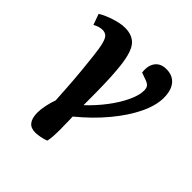

<svg xmlns="http://www.w3.org/2000/svg" viewBox="-194 -681 1015 1015"><g transform="rotate(45 314.0 -173.0)"><path d="M222 191Q156 191 156 107Q156 84 162.5 52.5Q169 21 179 -6Q176 -53 174 -87Q172 -121 169.5 -151.5Q167 -182 163.5 -219Q160 -256 154 -309Q148 -364 140.5 -393.5Q133 -423 121.5 -434Q110 -445 90 -445Q66 -445 38 -429L16 -490Q47 -509 91 -523Q135 -537 167 -537Q227 -537 255.5 -498.5Q284 -460 293 -359Q296 -329 298 -286Q300 -243 300.5 -193Q301 -143 301 -92Q350 -138 389 -189.5Q428 -241 450.5 -289.5Q473 -338 473 -372Q473 -391 466 -401Q459 -411 440 -418L398 -433Q392 -481 413 -509Q434 -537 476 -537Q523 -537 548.5 -506.5Q574 -476 574 -420Q574 -362 540.5 -292.5Q507 -223 446.5 -150Q386 -77 303 -9Q304 4 304 23.5Q304 43 304.5 60.5Q305 78 305 87Q305 151 298 176Q280 183 258.5 187Q237 191 222 191Z"/></g></svg>

Font: Literata 7pt
Style: Bold Italic
Weight: 700
Italic angle: -2°
Designer: Latin by Veronika Burian and Jose Scaglione. Greek by Irene Vlachou. Cyrillic by Vera Evstafieva
Foundry: TypeTogether
Version: Version 3.002